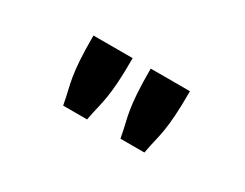

<svg xmlns="http://www.w3.org/2000/svg" viewBox="-42 -863 833 653"><g transform="rotate(30 375.0 -536.0)"><path d="M186 -665H340Q340 -605 337.5 -569Q335 -533 331 -508.5Q327 -484 321.5 -461.5Q316 -439 310 -407H216Q210 -439 204.5 -461.5Q199 -484 195 -508Q191 -532 188.5 -568.5Q186 -605 186 -665ZM411 -665H565Q565 -605 562.5 -569Q560 -533 556 -508.5Q552 -484 546.5 -461.5Q541 -439 535 -407H441Q435 -439 429.5 -461.5Q424 -484 420 -508Q416 -532 413.5 -568.5Q411 -605 411 -665Z"/></g></svg>

Font: Inconsolata ExtraExpanded ExtraBold
Style: Regular
Weight: 800
Width: 8
Monospace: yes
Designer: Raph Levien, Cyreal, Brenton Simpson
Foundry: Raph Levien, Cyreal, Google
Version: Version 3.001; ttfautohint (v1.8.2.53-6de2)